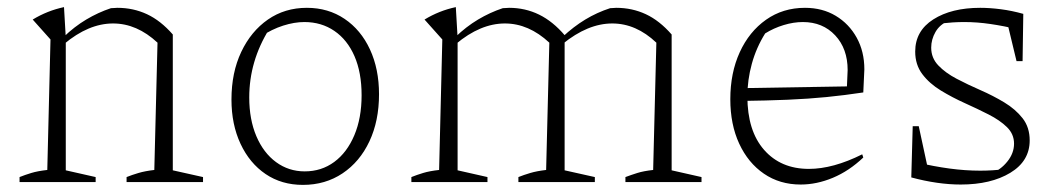

<svg xmlns="http://www.w3.org/2000/svg" viewBox="-20 -512 2982 540"><path d="M35 0V-14Q50 -20 68 -25.5Q86 -31 113 -34L122 -401L72 -457Q113 -482 160 -492L165 -406V-33L249 -14V0ZM336 0V-14Q351 -20 369.5 -25.5Q388 -31 414 -34L423 -392L466 -415V-33L551 -14V0ZM160 -388 159 -408Q189 -437 222.5 -457Q256 -477 292 -489Q297 -489 301.5 -489.5Q306 -490 310 -490Q355 -490 393.5 -472Q432 -454 466 -415L423 -392Q365 -446 298 -446Q229 -446 160 -388Z M832 8Q772 8 727 -22.5Q682 -53 656.5 -107.5Q631 -162 631 -232Q631 -308 658.5 -366Q686 -424 733.5 -457Q781 -490 843 -490Q903 -490 949 -459Q995 -428 1020.5 -373Q1046 -318 1046 -247Q1046 -172 1019 -114.5Q992 -57 943.5 -24.5Q895 8 832 8ZM837 -30Q884 -30 920 -56.5Q956 -83 976.5 -131.5Q997 -180 997 -244Q997 -308 977 -354Q957 -400 920.5 -425Q884 -450 836 -450Q808 -450 776.5 -440Q745 -430 713 -409L737 -430Q709 -385 695 -337Q681 -289 681 -238Q681 -176 701 -129Q721 -82 756.5 -56Q792 -30 837 -30Z M1137 0V-14Q1152 -20 1170 -25.5Q1188 -31 1215 -34L1224 -401L1174 -457Q1215 -482 1262 -492L1267 -406V-33L1351 -14V0ZM1438 0V-14Q1453 -20 1471.5 -25.5Q1490 -31 1516 -34L1525 -392L1569 -412L1568 -403V-33L1653 -14V0ZM1525 -392Q1467 -446 1400 -446Q1331 -446 1262 -388L1261 -408Q1291 -437 1324.5 -457Q1358 -477 1394 -489Q1399 -489 1403.5 -489.5Q1408 -490 1412 -490Q1457 -490 1496 -471Q1535 -452 1569 -412ZM1739 0V-14Q1755 -20 1772.5 -25.5Q1790 -31 1817 -34L1826 -392L1869 -415V-33L1953 -14V0ZM1826 -392Q1769 -446 1702 -446Q1633 -446 1562 -388V-408Q1593 -437 1626 -457Q1659 -477 1696 -489Q1700 -489 1705 -489.5Q1710 -490 1713 -490Q1758 -490 1796.5 -472Q1835 -454 1869 -415Z M2232 7Q2173 7 2128.5 -23.5Q2084 -54 2059 -108Q2034 -162 2034 -233Q2034 -307 2060.5 -365Q2087 -423 2134.5 -456.5Q2182 -490 2244 -490Q2293 -490 2330.5 -467.5Q2368 -445 2389.5 -406Q2411 -367 2411 -317L2408 -252Q2355 -244 2304.5 -239Q2254 -234 2195.5 -231.5Q2137 -229 2061 -228V-264L2362 -269L2364 -315Q2364 -375 2329 -412.5Q2294 -450 2238 -450Q2212 -450 2184 -441.5Q2156 -433 2132 -418Q2107 -378 2094.5 -332.5Q2082 -287 2082 -241Q2082 -144 2129 -90.5Q2176 -37 2255 -37Q2323 -37 2405 -78L2408 -69Q2368 -31 2322.5 -12Q2277 7 2232 7Z M2682 7Q2650 7 2615 2Q2580 -3 2543 -13L2560 -55Q2606 -44 2650.5 -38Q2695 -32 2737 -32Q2754 -32 2770.5 -33Q2787 -34 2803 -36L2770 -26Q2794 -34 2813 -57.5Q2832 -81 2832 -108Q2832 -135 2812 -154.5Q2792 -174 2760.5 -190Q2729 -206 2693.5 -222Q2658 -238 2626 -257.5Q2594 -277 2574 -303.5Q2554 -330 2554 -367Q2554 -425 2605 -457.5Q2656 -490 2737 -490Q2764 -490 2795 -486Q2826 -482 2858 -473L2846 -429Q2803 -439 2765.5 -444.5Q2728 -450 2692 -450Q2676 -450 2660 -449Q2644 -448 2626 -446L2647 -453Q2623 -443 2611 -422Q2599 -401 2599 -378Q2599 -349 2619 -328Q2639 -307 2670.5 -290.5Q2702 -274 2737.5 -258.5Q2773 -243 2804.5 -224Q2836 -205 2856 -179.5Q2876 -154 2876 -117Q2876 -59 2821.5 -26Q2767 7 2682 7ZM2543 -13 2547 -157H2564L2595 -13ZM2839 -340 2807 -473H2858L2856 -340Z"/></svg>

Font: Piazzolla Thin Thin
Style: Regular
Weight: 250
Version: Version 2.005